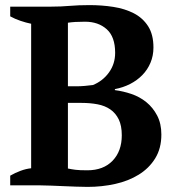

<svg xmlns="http://www.w3.org/2000/svg" viewBox="-20 -726 689 752"><path d="M20 0V-38Q39 -49 60.5 -57Q82 -65 102 -67V-633Q82 -637 60 -644.5Q38 -652 20 -662V-700H181Q219 -700 253 -703Q287 -706 331 -706Q379 -706 424 -699Q469 -692 504 -674Q539 -656 560 -623.5Q581 -591 581 -540Q581 -508 569.5 -480.5Q558 -453 537.5 -432Q517 -411 489.5 -397Q462 -383 430 -377V-373Q462 -369 494.5 -358Q527 -347 553 -326Q579 -305 595.5 -273.5Q612 -242 612 -199Q612 -145 588 -106Q564 -67 523.5 -42Q483 -17 431 -5.5Q379 6 323 6Q302 6 277 5Q252 4 227 3Q202 2 178.5 1Q155 0 139 0ZM322 -59Q385 -59 421 -96.5Q457 -134 457 -196Q457 -234 445 -258.5Q433 -283 412 -297.5Q391 -312 362 -317.5Q333 -323 299 -323H246V-66Q260 -63 275.5 -61Q291 -59 322 -59ZM278 -388Q295 -388 312 -389.5Q329 -391 344 -393Q383 -409 407 -442.5Q431 -476 431 -519Q431 -582 398 -611.5Q365 -641 313 -641Q291 -641 275 -640Q259 -639 246 -637V-388Z"/></svg>

Font: PT Serif
Style: Bold
Weight: 700
Designer: A.Korolkova, O.Umpeleva, V.Yefimov
Foundry: ParaType Ltd
Version: Version 1.000W OFL; ttfautohint (v1.6)